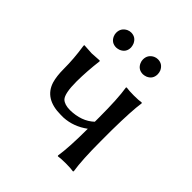

<svg xmlns="http://www.w3.org/2000/svg" viewBox="-174 -737 858 858"><g transform="rotate(45 255.0 -308.5)"><path d="M67.9 -291Q67.9 -356.9 57.6 -423.3Q57.1 -426.8 57.1 -429.2L58.1 -432.1Q60.1 -432.1 106.9 -429.2L154.8 -432.1L157.2 -429.2Q148.4 -358.9 147.9 -293Q147.9 -216.3 167 -196.8Q183.1 -181.6 216.8 -181.2Q289.6 -182.1 333 -223.1V-250Q333 -369.1 323.2 -429.2L325.2 -432.1Q343.3 -429.2 373 -429.2Q402.8 -429.2 420.9 -432.1L422.9 -429.2Q414.6 -375 413.1 -250V-179.2Q413.1 -63 422.9 0L420.9 2.9Q402.8 0 373 0Q343.3 0 325.2 2.9L323.2 0Q333 -61 333 -178.7Q281.2 -140.6 221.2 -137.2Q212.4 -136.7 204.1 -137.2Q101.6 -137.2 77.1 -215.3Q67.9 -246.6 67.9 -291ZM119.1 -571.8Q119.1 -602.1 146.5 -615.7Q156.2 -620.1 166 -620.1Q195.8 -620.1 208.5 -591.8Q212.4 -581.5 212.9 -571.8Q212.9 -541 184.6 -528.8Q175.3 -525.4 166 -524.9Q135.3 -524.9 123 -553.2Q119.1 -562.5 119.1 -571.8ZM288.1 -571.8Q288.1 -602.1 315.4 -615.7Q325.2 -620.1 335 -620.1Q364.7 -620.1 377.9 -591.8Q381.8 -581.5 381.8 -571.8Q381.8 -541 353.5 -528.8Q344.2 -525.4 335 -524.9Q304.2 -524.9 292 -553.2Q288.1 -562.5 288.1 -571.8Z"/></g></svg>

Font: Linux Biolinum O
Style: Regular
Weight: 400
Designer: Philipp H. Poll
Foundry: Philipp H. Poll
Version: Version 1.0.4